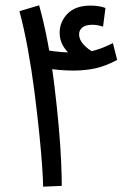

<svg xmlns="http://www.w3.org/2000/svg" viewBox="-20 -698 512 721"><path d="M212 0 142 3Q142 -17 138.5 -70Q135 -123 127.5 -196.5Q120 -270 109.5 -352.5Q99 -435 84.5 -514Q70 -593 53 -656L127 -678Q146 -610 160.5 -532Q175 -454 184.5 -375Q194 -296 200.5 -223.5Q207 -151 209.5 -93Q212 -35 212 0ZM254 -433Q228 -433 201 -435.5Q174 -438 149 -442L145 -512Q162 -508 186 -505Q210 -502 239.5 -501Q269 -500 304 -501L301 -461Q278 -468 255.5 -484Q233 -500 218.5 -523Q204 -546 204 -575Q204 -616 233.5 -646.5Q263 -677 321 -677Q337 -677 351.5 -674.5Q366 -672 376 -668L367 -598Q358 -601 347.5 -603Q337 -605 327 -605Q302 -605 289.5 -595Q277 -585 277 -569Q277 -549 294 -530.5Q311 -512 334 -500.5Q357 -489 378 -489L329 -470L314 -503Q342 -510 359.5 -516.5Q377 -523 404 -536L420 -473Q377 -450 339 -441.5Q301 -433 254 -433Z"/></svg>

Font: Noto Sans Arabic Condensed
Style: Regular
Weight: 400
Width: 3
Designer: Monotype Design Team, Nadine Chahine, Nizar Qandah and Khaled Hosny
Foundry: Monotype Imaging Inc.
Version: Version 2.012